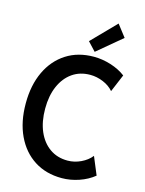

<svg xmlns="http://www.w3.org/2000/svg" viewBox="-139 -1035 849 1124"><g transform="rotate(15 285.5 -473.0)"><path d="M348.1 7.8Q252.4 7.8 181.6 -37.6Q110.8 -83 71.5 -166Q32.2 -249 32.2 -360.8Q32.2 -471.7 71.3 -554.2Q110.4 -636.7 181.4 -682.1Q252.4 -727.5 348.1 -727.5Q399.4 -727.5 451.4 -711.2Q503.4 -694.8 541 -666L496.1 -559.1Q472.2 -587.4 433.3 -603.5Q394.5 -619.6 355 -619.6Q292.5 -619.6 246.6 -587.4Q200.7 -555.2 175.3 -497.1Q149.9 -439 149.9 -360.8Q149.9 -281.7 175 -223.4Q200.2 -165 246.1 -132.6Q292 -100.1 354.5 -100.1Q396 -100.1 435.1 -118.7Q474.1 -137.2 497.6 -167L542.5 -59.1Q503.4 -27.3 451.7 -9.8Q399.9 7.8 348.1 7.8ZM343.8 -756.3 295.4 -808.1 436.5 -952.6 492.2 -880.4Z"/></g></svg>

Font: Reddit Sans Condensed SemiBold
Style: Regular
Weight: 600
Designer: Stephen Hutchings
Foundry: Reddit
Version: Version 1.014